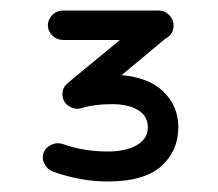

<svg xmlns="http://www.w3.org/2000/svg" viewBox="-20 -558 415 365"><path d="M185 -213Q133 -213 80 -232Q70 -236 64.5 -246.5Q59 -257 63 -268Q67 -278 78 -283Q89 -288 100 -284Q139 -270 185 -270Q219 -270 240 -282Q261 -294 261 -316Q261 -338 242 -349Q223 -360 193 -360Q160 -360 137 -353Q126 -349 115 -354Q104 -359 100 -370Q95 -389 109 -400L111 -402L208 -482H100Q88 -482 79.5 -490.5Q71 -499 71 -510Q71 -521 79.5 -529.5Q88 -538 100 -538H281Q293 -538 301.5 -529.5Q310 -521 310 -510Q310 -494 297 -486L295 -485L211 -415Q263 -411 291 -383.5Q319 -356 319 -316Q319 -271 286.5 -242Q254 -213 185 -213Z"/></svg>

Font: Hoogli Medium
Style: Regular
Weight: 500
Designer: Anand Singh Naorem
Foundry: Brand New Type
Version: Version 1.00 b007